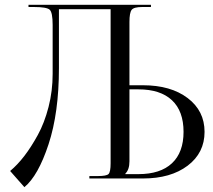

<svg xmlns="http://www.w3.org/2000/svg" viewBox="-20 -739 884 795"><path d="M350 0V-10H385Q421 -10 429.5 -18.5Q438 -27 438 -63V-701H224V-457Q224 -272 181 -141.5Q138 -11 81 36L22 -31Q53 -57 81 -93.5Q109 -130 136.5 -180Q164 -230 181 -296Q198 -362 198 -433V-636Q198 -688 185.5 -699Q173 -710 120 -710H98V-719H184H605V-710H569Q534 -710 525 -698Q516 -686 516 -648V-386H572Q687 -386 757 -333Q827 -280 827 -193Q827 -106 757 -53Q687 0 572 0ZM516 -369V-71Q516 -37 499 -20V-18H553Q644 -18 692 -63Q740 -108 740 -193Q740 -279 692 -324Q644 -369 553 -369Z"/></svg>

Font: FoglihtenNo06
Style: Regular
Weight: 500
Designer: gluk (gluksza@wp.pl)
Foundry: gluk (gluksza@wp.pl)
Version: Version 0.76